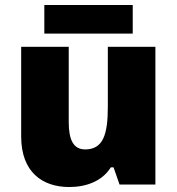

<svg xmlns="http://www.w3.org/2000/svg" viewBox="-20 -741 710 771"><path d="M513 -721H158V-606H513ZM604 -553H413V-311C413 -201 394 -141 322 -141C275 -141 256 -179 256 -251V-553H65V-193C65 -51 149 10 258 10C326 10 390 -13 425 -69H436L460 0H604Z"/></svg>

Font: Noto Sans Gurmukhi Black
Style: Regular
Weight: 900
Designer: Jelle Bosma - Monotype Design Team
Foundry: Monotype Imaging Inc.
Version: Version 2.004